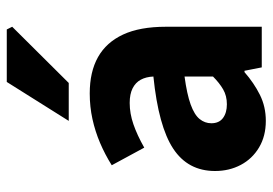

<svg xmlns="http://www.w3.org/2000/svg" viewBox="-139 -654 805 567"><g transform="rotate(-90 263.5 -370.5)"><path d="M190 12Q145 12 111.5 -8Q78 -28 60 -62Q42 -96 42 -138Q42 -218 108 -261.5Q174 -305 321 -320Q320 -342 311.5 -357.5Q303 -373 286 -381.5Q269 -390 243 -390Q212 -390 180 -379Q148 -368 111 -347L59 -443Q91 -463 125 -477.5Q159 -492 195.5 -500Q232 -508 271 -508Q335 -508 378.5 -483.5Q422 -459 445 -409.5Q468 -360 468 -283V0H348L338 -51H334Q302 -23 267 -5.5Q232 12 190 12ZM239 -103Q264 -103 283 -114Q302 -125 321 -144V-228Q269 -221 238.5 -210Q208 -199 195.5 -183.5Q183 -168 183 -149Q183 -126 198.5 -114.5Q214 -103 239 -103ZM190 -570 305 -753H460L468 -737L302 -570Z"/></g></svg>

Font: Source Sans 3
Style: Bold
Weight: 700
Designer: Paul D. Hunt
Foundry: Adobe
Version: Version 3.052;hotconv 1.1.0;makeotfexe 2.6.0